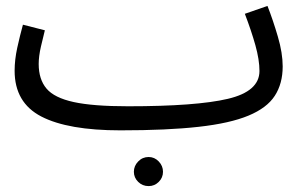

<svg xmlns="http://www.w3.org/2000/svg" viewBox="-20 -423 1033 654"><path d="M390.1 21Q211.9 21 120.8 -26.1Q29.8 -73.2 29.8 -182.1Q29.8 -219.2 38.8 -260.5Q47.9 -301.8 58.1 -338.9L132.8 -319.8Q127 -297.9 119.4 -264.4Q111.8 -231 111.8 -205.1Q111.8 -152.8 138.4 -121.3Q165 -89.8 231 -75.4Q296.9 -61 416 -61Q648.9 -61 756.3 -86.4Q863.8 -111.8 863.8 -181.2Q863.8 -219.2 849.9 -269Q835.9 -318.8 814 -376L891.1 -402.8Q910.2 -354 926.5 -298.1Q942.9 -242.2 942.9 -196.8Q942.9 -138.2 916 -96.7Q889.2 -55.2 826.2 -29.1Q763.2 -2.9 656.5 9Q549.8 21 390.1 21ZM486.3 210.9Q465.3 210.9 450.7 196.5Q436 182.1 436 162.1Q436 142.1 450.7 127Q465.3 111.8 486.3 111.8Q506.3 111.8 520.8 127Q535.2 142.1 535.2 162.1Q535.2 182.1 520.8 196.5Q506.3 210.9 486.3 210.9Z"/></svg>

Font: Kurinto Seri
Style: Regular
Weight: 400
Designer: Kurinto was developed by Clint Goss from a range of fonts that are compatible with the SIL Open Font License Version 1.1
Foundry: Clinton F. Goss
Version: Version 2.196; July 25, 2020